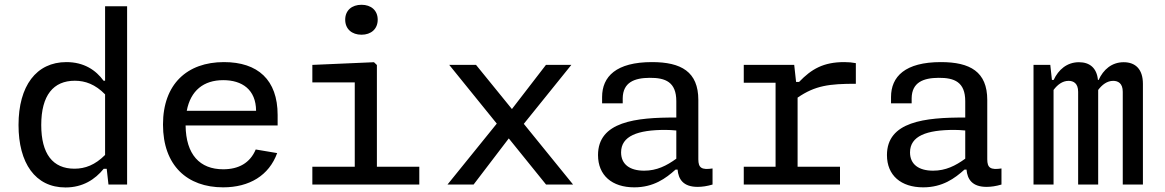

<svg xmlns="http://www.w3.org/2000/svg" viewBox="-20 -792 5000 824"><path d="M59.5 -255.5C59.5 -92.5 131 12.5 261 12.5C335.5 12.5 388 -22 425 -67.5H438L445.5 0H525.5V-765H431V-445.5H424.5C391.5 -491 340.5 -525.5 265 -525.5C135.5 -525.5 59.5 -423 59.5 -255.5ZM157 -255.5C157 -383.5 209.5 -445.5 301 -445.5C346 -445.5 389 -430 431 -387V-127C388 -84 345.5 -68 299.5 -68C206.5 -68 157 -131.5 157 -255.5Z M679.5 -257.5C679.5 -81 784 12 937.5 12C1050.5 12 1134.5 -39 1169.5 -135L1077.5 -150.5C1053 -92 1003.5 -65.5 938 -65.5C837.5 -65.5 778 -128.5 776.5 -253.5H1171.5V-298.5C1171.5 -449.5 1086.5 -525.5 941 -525.5C783 -525.5 679.5 -431 679.5 -257.5ZM781.5 -316.5C798 -403.5 854 -448 938 -448C1018.5 -448 1078.5 -408 1079 -316.5Z M1320.5 0H1779.5V-76.5H1597.5V-513L1585 -525L1320.5 -513.5V-438.5H1502.5V-76.5H1320.5ZM1531.5 -643C1572.5 -643 1601 -667.5 1601 -707.5C1601 -747.5 1572.5 -771.5 1531.5 -771.5C1490 -771.5 1461.5 -747.5 1461.5 -707.5C1461.5 -667.5 1490 -643 1531.5 -643Z M1908 -513.5 2112 -261.5 1900.5 0H2012.5L2163.5 -198L2323.5 0H2439.5L2228 -260.5L2432 -513.5H2323L2177 -324L2023 -513.5Z M2778 -525.5C2624.5 -525.5 2564 -463.5 2564 -375.5V-348.5H2652.5V-370.5C2653.5 -439 2703 -457.5 2768 -458C2836 -458.5 2882.5 -440 2882.5 -357.5V-287.5C2708 -288.5 2546.5 -270 2546.5 -126.5C2546.5 -39 2607 12 2702 12C2785 12 2837.5 -26.5 2879 -64H2888C2891.5 -23 2912 10 2974 10C2993 10 3014.5 7 3038 0V-69C2991 -62 2977 -71.5 2977 -108.5V-363C2977 -484 2903.5 -525.5 2778 -525.5ZM2645.5 -138C2645.5 -208.5 2717 -234.5 2835 -234.5C2850 -234.5 2866.5 -233.5 2882.5 -232V-111C2840.5 -80.5 2798.5 -59.5 2744.5 -59.5C2682.5 -59.5 2645.5 -87 2645.5 -138Z M3388.5 -513.5H3172V-437H3308.5V-76.5H3172V0H3585V-76.5H3403V-373C3478.5 -425 3539 -432.5 3653 -432.5V-521C3637.5 -524 3622 -525.5 3603.5 -525.5C3513.5 -525.5 3462.5 -495.5 3409.5 -440.5H3396.5Z M4018 -525.5C3864.5 -525.5 3804 -463.5 3804 -375.5V-348.5H3892.5V-370.5C3893.5 -439 3943 -457.5 4008 -458C4076 -458.5 4122.5 -440 4122.5 -357.5V-287.5C3948 -288.5 3786.5 -270 3786.5 -126.5C3786.5 -39 3847 12 3942 12C4025 12 4077.5 -26.5 4119 -64H4128C4131.5 -23 4152 10 4214 10C4233 10 4254.5 7 4278 0V-69C4231 -62 4217 -71.5 4217 -108.5V-363C4217 -484 4143.5 -525.5 4018 -525.5ZM3885.5 -138C3885.5 -208.5 3957 -234.5 4075 -234.5C4090 -234.5 4106.5 -233.5 4122.5 -232V-111C4080.5 -80.5 4038.5 -59.5 3984.5 -59.5C3922.5 -59.5 3885.5 -87 3885.5 -138Z M4693 0V-406C4709.5 -428 4731 -445 4757.5 -445C4778 -445 4798.5 -435 4798.5 -398V0H4885V-432C4885 -495 4853 -525 4802.5 -525C4751 -525 4715 -493 4695 -449H4692C4687 -500.5 4656.5 -525 4610.5 -525C4559 -525 4522.5 -493 4502 -449H4494.5L4487.5 -513.5H4415.5V0H4501.5V-406C4518 -428 4539.5 -445 4566 -445C4586.5 -445 4607 -435 4607 -398V0Z"/></svg>

Font: Monaspace Neon
Style: Regular
Weight: 400
Designer: Riley Cran & the Lettermatic Team
Foundry: Lettermatic
Version: Version 1.200 (Monaspace Neon)